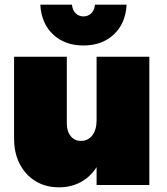

<svg xmlns="http://www.w3.org/2000/svg" viewBox="-20 -789 712 819"><path d="M617 -547V0H392V-76Q365 -34 324 -12Q283 10 231 10Q175 10 132 -16Q89 -42 64.5 -89Q40 -136 40 -198V-547H265V-263Q265 -229 281.5 -208.5Q298 -188 325 -188Q356 -188 374 -212Q392 -236 392 -276V-547ZM336 -719Q356 -719 369.5 -732.5Q383 -746 385 -769H520Q516 -690 466 -642.5Q416 -595 336 -595Q256 -595 206 -642.5Q156 -690 152 -769H287Q289 -746 302.5 -732.5Q316 -719 336 -719Z"/></svg>

Font: Gontserrat Black
Style: Regular
Weight: 900
Designer: Julieta Ulanovsky
Foundry: Julieta Ulanovsky
Version: Version 6.001